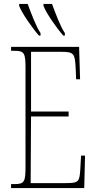

<svg xmlns="http://www.w3.org/2000/svg" viewBox="-20 -951 489 971"><path d="M300 -771H308V-784C286 -815 260 -885 243 -931H200V-921C215 -882 268 -807 300 -771ZM177 -771H185V-784C163 -815 137 -885 120 -931H77V-921C92 -882 145 -807 177 -771ZM36 0H406L410 -164H390L386 -94C382 -33 379 -25 314 -25H135L137 -362H327V-387H137V-689H287C355 -689 359 -682 363 -600L365 -550H385L380 -714H36V-694H53C103 -694 109 -683 109 -606V-108C109 -31 103 -20 53 -20H36Z"/></svg>

Font: Noto Serif ExtraCondensed Thin
Style: Regular
Weight: 100
Width: 2
Designer: Monotype Design Team
Foundry: Monotype Imaging Inc.
Version: Version 2.013